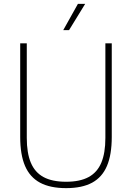

<svg xmlns="http://www.w3.org/2000/svg" viewBox="-20 -964 682 993"><path d="M84.5 -255.5V-740H118.5V-250.5Q118.5 -172.5 139.5 -122.5Q160.5 -72.5 205.2 -48.2Q250 -24 322 -24Q393.5 -24 438.2 -48.2Q483 -72.5 504 -122.5Q525 -172.5 525 -250.5V-740H558V-255.5Q558 -164 533.2 -105.8Q508.5 -47.5 456.5 -19.2Q404.5 9 322 9Q239.5 9 187 -19.2Q134.5 -47.5 109.5 -105.8Q84.5 -164 84.5 -255.5ZM307 -808 383 -944H420.5L337 -808Z"/></svg>

Font: Encode Sans Semi Condensed Thin
Style: Regular
Weight: 250
Width: 4
Designer: Multiple Designers
Foundry: Impallari Type
Version: Version 2.000